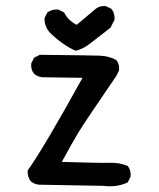

<svg xmlns="http://www.w3.org/2000/svg" viewBox="-20 -634 540 651"><path d="M329.1 -3.9 111.3 -7.8Q95.7 -9.8 84 -19.5Q72.3 -35.2 74.2 -56.6Q127 -129.9 259.8 -370.1L123 -372.1Q107.4 -374 95.7 -383.8Q84 -397.5 85.9 -418.9L95.7 -438.5L115.2 -448.2Q286.1 -446.3 317.4 -445.3Q348.6 -444.3 374 -430.7Q385.7 -417 383.8 -395.5L374 -376Q265.6 -217.8 245.1 -183.6Q224.6 -149.4 189.5 -85Q319.3 -81.1 352.5 -82Q385.7 -83 413.1 -71.3Q424.8 -56.6 422.9 -35.2L413.1 -15.6Q376 2 329.1 -3.9ZM236.3 -461.9Q193.4 -481.4 156.2 -516.6Q130.9 -538.1 130.9 -572.3L140.6 -591.8Q156.2 -603.5 177.7 -601.6L197.3 -591.8Q210.9 -564.5 240.2 -549.8L303.7 -603.5Q317.4 -615.2 338.9 -613.3L358.4 -603.5Q370.1 -587.9 368.2 -566.4L354.5 -540L284.2 -485.4Q261.7 -467.8 236.3 -461.9Z"/></svg>

Font: JasonHandwriting1
Style: Regular
Weight: 400
Version: Version 1.48.20